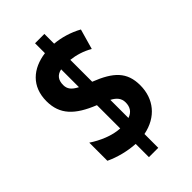

<svg xmlns="http://www.w3.org/2000/svg" viewBox="-247 -838 974 974"><g transform="rotate(-45 240.5 -350.5)"><path d="M211 -37V58H278V-41C380 -61 438 -134 438 -231C438 -326 388 -373 278 -416V-573C315 -569 357 -557 394 -535L425 -644C378 -670 326 -685 278 -689V-759H211V-688C113 -675 44 -616 44 -510C44 -414 99 -360 211 -315V-148C157 -150 95 -177 49 -208V-78C97 -55 157 -40 211 -37ZM211 -572V-444C176 -462 162 -480 162 -508C162 -541 175 -564 211 -572ZM278 -156V-286C308 -270 324 -251 324 -222C324 -191 311 -167 278 -156Z"/></g></svg>

Font: Noto Sans Thai Looped ExtraCondensed ExtraBold
Style: Regular
Weight: 800
Width: 2
Designer: Sasikarn Vongin, Ben Mitchell
Foundry: The Fontpad Ltd
Version: Version 1.001